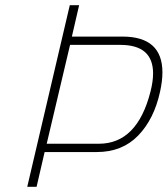

<svg xmlns="http://www.w3.org/2000/svg" viewBox="-20 -720 646 740"><path d="M361 -166Q509 -166 560 -367Q570 -406 570 -437Q570 -547 444 -547H250L160 -166ZM353 -134H152L121 0H85L249 -700H285L257 -579H452Q606 -579 606 -441Q606 -408 597 -367Q574 -261 512.5 -197.5Q451 -134 353 -134Z"/></svg>

Font: Titillium Web ExtraLight
Style: Italic
Weight: 275
Italic angle: -13°
Version: Version 1.002;PS 57.000;hotconv 1.0.70;makeotf.lib2.5.55311